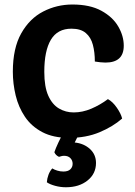

<svg xmlns="http://www.w3.org/2000/svg" viewBox="-20 -582 584 830"><path d="M390 -316Q390 -356 381.5 -388.2Q373 -420.5 351 -439.2Q329 -458 289 -458Q228.5 -458 200 -410.2Q171.5 -362.5 171.5 -271.5Q171.5 -206.5 188.8 -168.2Q206 -130 235 -113Q264 -96 298.5 -96Q336.5 -96 374.8 -112.2Q413 -128.5 446.5 -153.5Q467 -142.5 485 -116.5Q503 -90.5 508 -69.5Q468 -34.5 410 -10.2Q352 14 279 14Q210 14 163 -10.8Q116 -35.5 88 -77Q60 -118.5 47.8 -169.2Q35.5 -220 35.5 -272Q35.5 -373.5 71.8 -437.8Q108 -502 166.8 -532.2Q225.5 -562.5 293 -562.5Q369 -562.5 418.2 -535.5Q467.5 -508.5 491.2 -467.5Q515 -426.5 515 -384.5Q515 -311.5 436 -311.5Q425 -311.5 413.8 -312.8Q402.5 -314 390 -316ZM215 76Q220.5 59.5 232.2 34.5Q244 9.5 253 -6H325.5Q320 1 313.2 13.5Q306.5 26 303 34Q342.5 38 368.8 62Q395 86 395 122.5Q395 169 358.5 198.2Q322 227.5 265 227.5Q241 227.5 218.2 221.2Q195.5 215 182.5 206Q183.5 190 189.5 173.8Q195.5 157.5 206 146Q214.5 151.5 227.5 155.5Q240.5 159.5 254 159.5Q274 159.5 284 150Q294 140.5 294 126Q294 111.5 284.2 101.5Q274.5 91.5 257 91.5Q251 91.5 245.5 93Q240 94.5 235 96Q220.5 89.5 215 76Z"/></svg>

Font: Signika SC SemiBold
Style: Regular
Weight: 600
Designer: Anna Giedryś
Foundry: Anna Giedryś
Version: Version 2.000; ttfautohint (v1.8.3) -l 8 -r 50 -G 200 -x 9 -